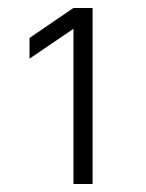

<svg xmlns="http://www.w3.org/2000/svg" viewBox="-20 -871 367 481"><path d="M212 -410H164V-827L198 -822L54 -724V-776L164 -851H212Z"/></svg>

Font: 42dot Sans Light Light
Style: Regular
Weight: 300
Version: Version 1.000